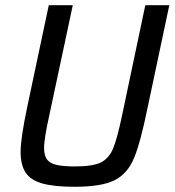

<svg xmlns="http://www.w3.org/2000/svg" viewBox="-20 -708 669 736"><path d="M59 -126Q59 -178 85 -301L167 -688H259L169 -266Q160 -226 154.5 -193Q149 -160 149 -141Q149 -112 160 -97Q171 -82 196.5 -76Q222 -70 268 -70Q335 -70 366 -85Q397 -100 413 -137.5Q429 -175 448 -266L537 -688H629L547 -301Q519 -163 494 -102.5Q469 -42 419 -17Q369 8 266 8Q188 8 143 -4.5Q98 -17 78.5 -46Q59 -75 59 -126Z"/></svg>

Font: Saira Semi Condensed
Style: Italic
Weight: 400
Width: 4
Italic angle: -12°
Designer: Hector Gatti with collaboration of the Omnibus-Type team
Foundry: Omnibus-Type
Version: Version 1.001; ttfautohint (v1.8)